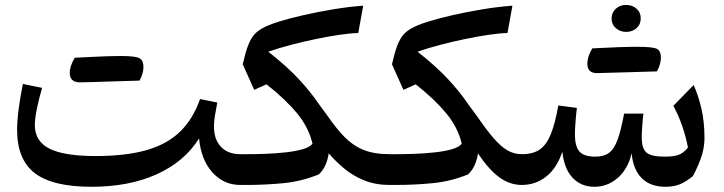

<svg xmlns="http://www.w3.org/2000/svg" viewBox="-20 -734 2872 762"><path d="M770 -184.6Q711.9 -91.8 601.6 -42.2Q491.2 7.3 343.3 7.3Q189 7.3 118.4 -46.6Q47.9 -100.6 47.9 -218.3Q47.9 -253.9 54 -301Q60.1 -348.1 70.8 -400.9L147 -385.3Q134.8 -343.8 126.5 -303Q118.2 -262.2 118.2 -238.3Q118.2 -173.3 176.3 -144Q234.4 -114.7 359.4 -114.7Q478.5 -114.7 560.5 -137.9Q642.6 -161.1 694.3 -211.2Q746.1 -261.2 773.9 -340.8L842.3 -327.1Q835.9 -294.4 832.5 -272Q829.1 -249.5 829.1 -232.4Q829.1 -180.7 856.9 -151.4Q884.8 -122.1 933.6 -122.1H934.1V0H933.6Q867.2 0 822.5 -50.3Q777.8 -100.6 770 -184.6ZM297.4 -407.2Q257.3 -407.2 256.8 -444.3Q256.8 -472.7 276.9 -504.9Q401.9 -511.7 460.9 -511.7Q520 -511.7 534.7 -502.4Q549.3 -493.2 549.3 -468Q549.3 -442.9 533.7 -414.1Q505.9 -413.1 478.3 -412.4Q450.7 -411.6 418.5 -410.6Q386.2 -409.7 351.6 -408.4Q316.9 -407.2 297.4 -407.2Z M1421.4 -711.4 1401.9 -603Q1369.1 -602.1 1324.7 -595.5Q1280.3 -588.9 1231.2 -578.6Q1182.1 -568.4 1133.8 -555.7Q1085.4 -543 1044.9 -528.8Q1116.2 -472.7 1163.8 -422.1Q1211.4 -371.6 1248.5 -316.9L1279.8 -274.4Q1314 -224.6 1346.9 -190.7Q1379.9 -156.7 1422.1 -139.4Q1464.4 -122.1 1525.9 -122.1H1526.4V0H1525.9Q1470.7 0 1426.3 -17.8Q1381.8 -35.6 1346.9 -64.5Q1312 -93.3 1284.7 -125.5Q1281.2 -101.6 1272.2 -80.3Q1263.2 -59.1 1245.6 -42Q1178.7 -14.6 1107.2 -7.3Q1035.6 0 960 0H934.1Q916.5 0 916.5 -34.2V-87.9Q916.5 -122.1 934.1 -122.1H960.4Q992.7 -122.1 1033.2 -123.5Q1073.7 -125 1112.5 -129.2Q1151.4 -133.3 1180.7 -141.6Q1210 -149.9 1220.2 -163.6Q1205.1 -228.5 1158.9 -284.4Q1112.8 -340.3 1037.6 -399.4L988.8 -377.4L943.4 -479L954.1 -521.5Q964.8 -560.1 978.8 -582.8Q992.7 -605.5 1018.1 -620.1Q1043.5 -634.8 1087.4 -648.4Q1127.9 -661.1 1185.1 -674.1Q1242.2 -687 1304.2 -697.3Q1366.2 -707.5 1421.4 -711.4Z M1637.2 -528.8Q1708.5 -472.7 1756.1 -422.1Q1803.7 -371.6 1840.8 -316.9L1872.1 -274.4Q1910.6 -218.3 1939.7 -184.8Q1968.8 -151.4 1994.9 -136.7Q2021 -122.1 2050.8 -122.1H2051.3V0H2050.8Q2003.9 0 1962.4 -29.8Q1920.9 -59.6 1877 -125Q1873.5 -101.6 1864.5 -80.3Q1855.5 -59.1 1837.9 -42Q1771 -14.6 1699.5 -7.3Q1627.9 0 1552.2 0H1526.4Q1508.8 0 1508.8 -34.2V-87.9Q1508.8 -122.1 1526.4 -122.1H1552.7Q1585 -122.1 1625.5 -123.5Q1666 -125 1704.8 -129.2Q1743.7 -133.3 1772.9 -141.6Q1802.2 -149.9 1812.5 -163.6Q1797.4 -228.5 1751 -284.4Q1704.6 -340.3 1629.9 -399.4L1581.1 -377.4L1535.6 -479L1546.4 -521.5Q1557.1 -560.1 1571 -582.8Q1585 -605.5 1610.4 -620.1Q1635.7 -634.8 1679.7 -648.4Q1720.2 -661.1 1777.3 -674.1Q1834.5 -687 1896.5 -697.3Q1958.5 -707.5 2013.7 -711.4L1994.1 -603Q1961.4 -602.1 1917 -595.5Q1872.6 -588.9 1823.5 -578.6Q1774.4 -568.4 1726.1 -555.7Q1677.7 -543 1637.2 -528.8Z M2621.6 7.3Q2561 7.3 2526.9 -26.9Q2492.7 -61 2486.8 -125.5Q2471.7 -62.5 2431.4 -27.6Q2391.1 7.3 2338.9 7.3Q2286.1 7.3 2252.4 -28.6Q2218.8 -64.5 2211.9 -131.8Q2188.5 -64 2146.2 -32Q2104 0 2051.3 0Q2033.7 0 2033.7 -34.2V-87.9Q2033.7 -122.1 2051.3 -122.1Q2095.2 -122.1 2122.1 -140.6Q2148.9 -159.2 2166 -201.4Q2183.1 -243.7 2195.8 -315.4L2269.5 -305.7Q2266.1 -278.3 2263.9 -248Q2261.7 -217.8 2261.7 -200.7Q2261.7 -153.3 2279.5 -132.8Q2297.4 -112.3 2342.3 -112.3Q2376 -112.3 2396.5 -127Q2417 -141.6 2430.7 -178.7Q2444.3 -215.8 2457 -283.2H2533.7Q2531.2 -266.1 2529.1 -236.8Q2526.9 -207.5 2526.9 -189Q2526.9 -144.5 2545.9 -128.4Q2564.9 -112.3 2618.2 -112.3Q2655.3 -112.3 2674.3 -119.9Q2693.4 -127.4 2710.4 -148.4Q2701.7 -193.4 2687 -235.4Q2672.4 -277.3 2652.3 -314L2732.9 -396.5Q2751.5 -355 2763.7 -303Q2775.9 -251 2775.9 -186.5Q2775.9 -153.3 2766.1 -119.9Q2756.3 -86.4 2730.5 -35.6Q2703.6 -13.2 2679 -2.9Q2654.3 7.3 2621.6 7.3ZM2348.6 -443.8Q2311 -443.8 2311 -481.4Q2311 -509.3 2330.6 -542Q2446.3 -548.3 2510.3 -548.3Q2574.2 -548.3 2588.6 -539.3Q2603 -530.3 2603 -505.4Q2603 -480.5 2587.4 -450.7Q2533.7 -449.2 2472.7 -447.3Q2411.6 -445.3 2348.6 -443.8ZM2465.3 -607.4Q2441.4 -607.4 2424.3 -622.1Q2407.2 -636.7 2407.2 -660.2Q2407.2 -683.6 2423.6 -699Q2439.9 -714.4 2464.6 -714.4Q2489.3 -714.4 2506.1 -699.7Q2522.9 -685.1 2522.9 -660.9Q2522.9 -636.7 2506.1 -622.1Q2489.3 -607.4 2465.3 -607.4Z"/></svg>

Font: Pinar DS4-Medium
Style: Regular
Weight: 500
Designer: Amin Abedi
Version: Version 2.000